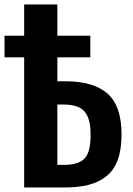

<svg xmlns="http://www.w3.org/2000/svg" viewBox="-22 -830 590 850"><path d="M85 0V-576.2H-2V-671.9H85V-810.1H231.9V-671.9H377.9V-576.2H231.9V-470.2H268.1Q392.1 -470.2 454.1 -415.5Q516.1 -360.8 516.1 -234.9Q516.1 -168 499 -121.6Q481.9 -75.2 447.8 -48.8Q413.6 -22.5 368.7 -11.2Q323.7 0 261.2 0ZM231.9 -100.1H262.2Q327.1 -100.1 353.8 -129.9Q380.4 -159.7 378.9 -237.8Q378.9 -304.2 352.8 -335.7Q326.7 -367.2 259.8 -367.2H231.9Z"/></svg>

Font: Oswald Medium
Style: Regular
Weight: 500
Designer: Vernon Adams
Foundry: Vernon Adams
Version: Version 4.103